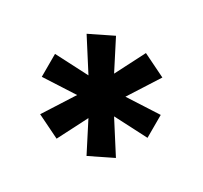

<svg xmlns="http://www.w3.org/2000/svg" viewBox="-100 -680 751 711"><g transform="rotate(30 275.0 -325.0)"><path d="M211 -105 113 -153 196 -283 49 -276V-374L196 -367L113 -497L211 -545L275 -420L339 -545L437 -497L354 -367L501 -374V-276L354 -283L437 -153L339 -105L275 -230Z"/></g></svg>

Font: Lode
Style: Bold
Weight: 700
Monospace: yes
Designer: Belleve Invis
Foundry: Belleve Invis
Version: Version 29.2.0; ttfautohint (v1.8.3)